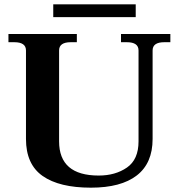

<svg xmlns="http://www.w3.org/2000/svg" viewBox="-20 -857 826 887"><path d="M226 -837H607V-778H226ZM100 -215V-624Q100 -662 46 -662H19V-700H335V-662H307Q253 -662 253 -624V-204Q253 -46 436 -46Q513 -46 566.5 -83Q620 -120 620 -204V-624Q620 -662 566 -662H539V-700H767V-662H739Q685 -662 685 -624V-215Q685 -103 612 -46.5Q539 10 400 10Q254 10 177 -44Q100 -98 100 -215Z"/></svg>

Font: Taviraj SemiBold
Style: Regular
Weight: 600
Designer: Katatrad Team
Foundry: CadsonDemak
Version: Version 1.001